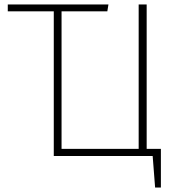

<svg xmlns="http://www.w3.org/2000/svg" viewBox="-20 -702 798 864"><path d="M704 -32V142H678L667 0H222V-651H15V-682H468L463 -651H257V-32H604V-682H640V-32Z"/></svg>

Font: FiraGO UltraLight
Style: Regular
Weight: 200
Designer: bBox Type
Foundry: bBox Type GmbH
Version: Version 1.001